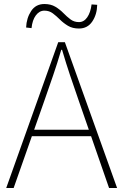

<svg xmlns="http://www.w3.org/2000/svg" viewBox="-20 -936 614 956"><path d="M11 0 270 -726H303L563 0H523L372 -435Q349 -501 329 -560.5Q309 -620 289 -688H285Q265 -620 244.5 -560.5Q224 -501 201 -435L48 0ZM123 -258V-290H447V-258ZM373 -794Q341 -794 318.5 -807.5Q296 -821 278.5 -838.5Q261 -856 243 -869.5Q225 -883 201 -883Q176 -883 158.5 -859.5Q141 -836 137 -796L110 -799Q112 -846 135 -881Q158 -916 201 -916Q233 -916 255.5 -902.5Q278 -889 295.5 -871Q313 -853 331 -839.5Q349 -826 373 -826Q398 -826 414.5 -850Q431 -874 436 -914L464 -912Q463 -864 439.5 -829Q416 -794 373 -794Z"/></svg>

Font: Noto Sans TC Thin Thin
Style: Regular
Weight: 250
Version: Version 2.004-H2;hotconv 1.0.118;makeotfexe 2.5.65603